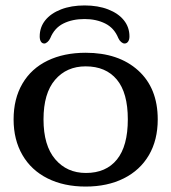

<svg xmlns="http://www.w3.org/2000/svg" viewBox="-20 -676 630 706"><path d="M30 -237Q30 -313 62.5 -368.5Q95 -424 155 -453Q215 -482 295 -482Q416 -482 488 -417Q560 -352 560 -237Q560 -161 527.5 -105.5Q495 -50 435 -20Q375 10 295 10Q215 10 155 -20Q95 -50 62.5 -106Q30 -162 30 -237ZM450 -237Q450 -335 409.5 -383.5Q369 -432 295 -432Q225 -432 182.5 -382.5Q140 -333 140 -237Q140 -141 183 -90.5Q226 -40 296 -40Q370 -40 410 -89.5Q450 -139 450 -237ZM126 -542Q126 -530 130.5 -523Q135 -516 143 -516Q148 -516 154.5 -521.5Q161 -527 165 -536Q180 -573 213 -589.5Q246 -606 291 -606Q334 -606 367 -589.5Q400 -573 415 -536Q419 -527 425.5 -521.5Q432 -516 438 -516Q446 -516 451 -523Q456 -530 456 -542Q456 -576 435.5 -601.5Q415 -627 377.5 -641.5Q340 -656 291 -656Q242 -656 204.5 -641.5Q167 -627 146.5 -601.5Q126 -576 126 -542Z"/></svg>

Font: Raigarh
Style: Regular
Weight: 400
Designer: jaikishan Patel
Foundry: MagicType
Version: Version 1.000;FEAKit 1.0